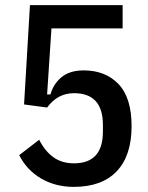

<svg xmlns="http://www.w3.org/2000/svg" viewBox="-20 -718 580 750"><path d="M459 -607H181L164 -349H177Q189 -391 221 -417Q253 -443 307 -443Q392 -443 443 -389.5Q494 -336 494 -225Q494 -110 436 -49Q378 12 268 12Q197 12 141 -20.5Q85 -53 55 -112L133 -172Q156 -127 189 -103.5Q222 -80 269 -80Q382 -80 382 -204V-230Q382 -354 269 -354Q205 -354 164 -298L74 -310L97 -698H459Z"/></svg>

Font: IBM Plex Sans Condensed Medium
Style: Regular
Weight: 500
Width: 3
Designer: Mike Abbink, Paul van der Laan, Pieter van Rosmalen
Foundry: Bold Monday
Version: Version 1.3